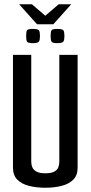

<svg xmlns="http://www.w3.org/2000/svg" viewBox="-20 -878 426 903"><path d="M70 -858H130L193 -804L256 -858H315L231 -764H154ZM193 5Q150 5 115.5 -4Q81 -13 61 -33.5Q41 -54 41 -89V-620H127V-117Q127 -103 132.5 -90.5Q138 -78 152.5 -70.5Q167 -63 193 -63Q220 -63 234.5 -70.5Q249 -78 254 -90.5Q259 -103 259 -117V-620H345V-89Q345 -54 325 -33.5Q305 -13 270.5 -4Q236 5 193 5ZM249 -675Q226 -675 222 -683Q218 -691 218 -708Q218 -728 222 -735Q226 -742 249 -742Q274 -742 278.5 -735Q283 -728 283 -708Q283 -691 278.5 -683Q274 -675 249 -675ZM134 -675Q110 -675 106.5 -683Q103 -691 103 -708Q103 -728 106.5 -735Q110 -742 134 -742Q159 -742 163.5 -735Q168 -728 168 -708Q168 -691 163.5 -683Q159 -675 134 -675Z"/></svg>

Font: Smooch Sans Thin SemiBold
Style: Regular
Weight: 600
Version: Version 1.010